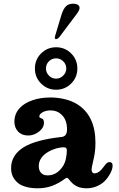

<svg xmlns="http://www.w3.org/2000/svg" viewBox="-20 -1010 647 1040"><path d="M98 -6Q74 -17 57 -41Q40 -65 40 -99Q40 -170 109 -213Q175 -253 313 -268Q343 -271 343 -308Q343 -320 341 -336Q335 -370 311.5 -391Q288 -412 254 -412Q229 -412 211 -402Q193 -392 193 -379Q193 -375 195.5 -373Q198 -371 204 -369Q212 -367 215 -361Q218 -355 218 -344Q218 -318 191 -297Q164 -276 133 -276Q98 -276 78 -297.5Q58 -319 58 -350Q58 -394 87 -425Q111 -451 154.5 -466.5Q198 -482 254 -482Q293 -482 332 -472.5Q371 -463 399 -445Q497 -383 497 -237Q497 -206 493.5 -182.5Q490 -159 483 -130Q476 -102 476 -91Q476 -81 480.5 -76Q485 -71 493 -71Q509 -71 527 -89Q533 -95 540 -104.5Q547 -114 552 -120Q562 -132 573 -132Q590 -132 590 -113Q590 -94 577 -70Q564 -46 547 -29Q530 -12 504 -1Q478 10 448 10Q421 10 399.5 0.5Q378 -9 364 -26Q360 -30 356 -35.5Q352 -41 348.5 -44Q345 -47 342 -47Q338 -47 329 -40Q297 -16 261.5 -3Q226 10 183 10Q134 10 98 -6ZM238 -60Q287 -60 319 -107Q332 -126 337 -150.5Q342 -175 342 -195Q342 -204 338.5 -208Q335 -212 325 -212Q299 -212 270 -201Q241 -190 222 -174Q190 -147 190 -110Q190 -87 202.5 -73.5Q215 -60 238 -60ZM169 -639Q169 -687 202.5 -720.5Q236 -754 284 -754Q332 -754 365.5 -720.5Q399 -687 399 -639Q399 -591 365.5 -557.5Q332 -524 284 -524Q236 -524 202.5 -557.5Q169 -591 169 -639ZM284 -584Q306 -584 322.5 -600.5Q339 -617 339 -639Q339 -662 322.5 -678Q306 -694 284 -694Q261 -694 245 -678Q229 -662 229 -639Q229 -617 245 -600.5Q261 -584 284 -584ZM277 -807 279 -817 313 -930Q323 -962 337.5 -976Q352 -990 376 -990Q392 -990 401.5 -984Q411 -978 411 -967Q411 -956 399 -939L306 -815Q294 -798 283 -798Q277 -798 277 -807Z"/></svg>

Font: Raigarh
Style: Bold
Weight: 700
Designer: jaikishan Patel
Foundry: MagicType
Version: Version 1.000